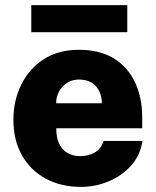

<svg xmlns="http://www.w3.org/2000/svg" viewBox="-20 -722 612 752"><path d="M200.5 -219.5Q200 -184 211.5 -159.8Q223 -135.5 244 -123Q265 -110.5 293 -110.5Q325 -110.5 349.8 -123.8Q374.5 -137 386 -170H538Q529.5 -113.5 493.2 -73.2Q457 -33 405 -11.5Q353 10 297.5 10Q218.5 10 158.8 -22.5Q99 -55 65.8 -114Q32.5 -173 32.5 -252.5Q32.5 -328 63 -390.2Q93.5 -452.5 151 -489.8Q208.5 -527 289.5 -527Q371.5 -527 426.5 -492.8Q481.5 -458.5 509.2 -398.8Q537 -339 537 -262V-219.5ZM200 -317.5H379Q379 -343 369 -364.2Q359 -385.5 339 -398Q319 -410.5 289.5 -410.5Q262.5 -410.5 242.5 -397.2Q222.5 -384 211 -362.8Q199.5 -341.5 200 -317.5ZM478.5 -702V-596H102.5V-702Z"/></svg>

Font: Public Sans Thin ExtraBold
Style: Regular
Weight: 800
Version: Version 1.007